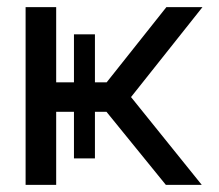

<svg xmlns="http://www.w3.org/2000/svg" viewBox="-20 -520 616 540"><path d="M188 -423.5H247V-288.5H280L448 -500H549.5L348.5 -247L547.5 0H446.5L279.5 -205.5H247V-74.5H188V-205.5H138V0H52V-500H138V-288.5H188Z"/></svg>

Font: Overused Grotesk
Style: Regular
Weight: 450
Version: Version 0.004